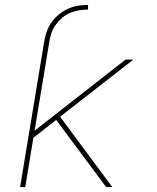

<svg xmlns="http://www.w3.org/2000/svg" viewBox="-20 -763 640 783"><path d="M160 -592Q163 -612 170 -632.5Q177 -653 189.5 -671Q202 -689 219.5 -703.5Q237 -718 257 -727Q277 -736 297.5 -739.5Q318 -743 339 -743V-724Q321 -724 302.5 -721Q284 -718 266 -710.5Q248 -703 233 -690Q218 -677 206.5 -661Q195 -645 189.5 -627.5Q184 -610 181 -592ZM413 0 209 -274 116 -201 83 0H62L160 -592H181L121 -230L492 -520H524L225 -287L438 0Z"/></svg>

Font: Iosevka Thin Extended Oblique
Style: Regular
Weight: 100
Width: 7
Italic angle: -9°
Monospace: yes
Designer: Belleve Invis
Foundry: Belleve Invis
Version: Version 32.5.0; ttfautohint (v1.8.4)